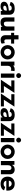

<svg xmlns="http://www.w3.org/2000/svg" viewBox="3126 -3912 799 7090"><g transform="rotate(90 3525.0 -366.5)"><path d="M289.1 -509.8Q401.4 -509.8 462.2 -462.6Q522.9 -415.5 522.9 -321.8V-128.9V3.9L384.8 4.9V-62Q358.9 -26.4 313.2 -6.6Q267.6 13.2 210 13.2Q130.9 13.2 86.9 -21Q43 -55.2 43 -117.2Q43 -173.8 80.8 -211.4Q118.7 -249 196.8 -269Q229.5 -278.8 369.1 -294.9V-320.8Q369.1 -357.4 345.7 -379.2Q322.3 -400.9 283.2 -400.9Q194.3 -400.9 174.8 -323.2L49.8 -358.9Q63.5 -430.2 124.8 -470Q186 -509.8 289.1 -509.8ZM190.9 -139.2Q190.9 -115.2 210.4 -101.6Q230 -87.9 259.8 -87.9Q301.3 -87.9 335.2 -110.1Q369.1 -132.3 369.1 -167V-221.2Q295.9 -215.3 248 -201.2Q220.7 -192.9 205.8 -176.3Q190.9 -159.7 190.9 -139.2Z M805.7 13.2Q720.2 13.2 671.4 -33.4Q622.6 -80.1 622.6 -181.2V-500H777.8V-207Q777.8 -153.8 796.9 -131.8Q815.9 -109.9 854.5 -109.9Q900.4 -109.9 929 -141.1Q957.5 -172.4 957.5 -233.9V-500H1112.8V0H970.7L968.8 -62Q948.7 -22 909.9 -4.4Q871.1 13.2 805.7 13.2Z M1434.6 -195.8Q1434.6 -126 1500.5 -126Q1529.3 -126 1570.3 -147L1591.3 -29.8Q1538.6 9.8 1455.6 9.8Q1374 9.8 1326.7 -36.4Q1279.3 -82.5 1279.3 -166V-377.9H1190.4V-490.2H1279.3V-650.9H1434.6V-490.2H1589.4V-377.9H1434.6Z M1680.7 -115.2Q1645 -175.3 1645 -248Q1645 -320.8 1680.7 -381.3Q1716.3 -441.9 1777.1 -476.6Q1837.9 -511.2 1910.2 -511.2Q1982.4 -511.2 2043.2 -476.6Q2104 -441.9 2139.6 -381.3Q2175.3 -320.8 2175.3 -248Q2175.3 -175.3 2139.6 -115.2Q2104 -55.2 2043.2 -21.5Q1982.4 12.2 1910.2 12.2Q1837.9 12.2 1777.1 -21.5Q1716.3 -55.2 1680.7 -115.2ZM1817.4 -343.3Q1779.3 -303.7 1779.3 -248Q1779.3 -192.4 1817.1 -154.8Q1855 -117.2 1910.2 -117.2Q1965.3 -117.2 2003.2 -154.8Q2041 -192.4 2041 -248Q2041 -303.7 2002.9 -343.3Q1964.8 -382.8 1910.2 -382.8Q1855.5 -382.8 1817.4 -343.3Z M2551.8 -509.8Q2586.9 -509.8 2604.5 -499L2587.9 -366.2Q2564.5 -380.9 2524.9 -380.9Q2476.6 -380.9 2442.6 -348.1Q2408.7 -315.4 2408.7 -254.9V0H2253.9V-500H2401.9V-448.2Q2451.2 -509.8 2551.8 -509.8Z M2771.5 -565.9Q2734.4 -565.9 2707.8 -592.5Q2681.2 -619.1 2681.2 -655.8Q2681.2 -692.4 2707.8 -719.2Q2734.4 -746.1 2771.5 -746.1Q2808.1 -746.1 2834.7 -719.2Q2861.3 -692.4 2861.3 -655.8Q2861.3 -619.1 2834.7 -592.5Q2808.1 -565.9 2771.5 -565.9ZM2694.3 0V-500H2849.6V0Z M2922.9 0 3184.1 -384.8H2949.2V-500H3409.2L3154.3 -110.8L3401.9 -111.8V0Z M3430.7 0 3691.9 -384.8H3457V-500H3917L3662.1 -110.8L3909.7 -111.8V0Z M4217.8 -509.8Q4330.1 -509.8 4390.9 -462.6Q4451.7 -415.5 4451.7 -321.8V-128.9V3.9L4313.5 4.9V-62Q4287.6 -26.4 4241.9 -6.6Q4196.3 13.2 4138.7 13.2Q4059.6 13.2 4015.6 -21Q3971.7 -55.2 3971.7 -117.2Q3971.7 -173.8 4009.5 -211.4Q4047.4 -249 4125.5 -269Q4158.2 -278.8 4297.9 -294.9V-320.8Q4297.9 -357.4 4274.4 -379.2Q4251 -400.9 4211.9 -400.9Q4123 -400.9 4103.5 -323.2L3978.5 -358.9Q3992.2 -430.2 4053.5 -470Q4114.7 -509.8 4217.8 -509.8ZM4119.6 -139.2Q4119.6 -115.2 4139.2 -101.6Q4158.7 -87.9 4188.5 -87.9Q4230 -87.9 4263.9 -110.1Q4297.9 -132.3 4297.9 -167V-221.2Q4224.6 -215.3 4176.8 -201.2Q4149.4 -192.9 4134.5 -176.3Q4119.6 -159.7 4119.6 -139.2Z M4513.2 0 4774.4 -384.8H4539.6V-500H4999.5L4744.6 -110.8L4992.2 -111.8V0Z M5153.3 -565.9Q5116.2 -565.9 5089.6 -592.5Q5063 -619.1 5063 -655.8Q5063 -692.4 5089.6 -719.2Q5116.2 -746.1 5153.3 -746.1Q5189.9 -746.1 5216.6 -719.2Q5243.2 -692.4 5243.2 -655.8Q5243.2 -619.1 5216.6 -592.5Q5189.9 -565.9 5153.3 -565.9ZM5076.2 0V-500H5231.4V0Z M5354.5 -115.2Q5318.8 -175.3 5318.8 -248Q5318.8 -320.8 5354.5 -381.3Q5390.1 -441.9 5450.9 -476.6Q5511.7 -511.2 5584 -511.2Q5656.2 -511.2 5717 -476.6Q5777.8 -441.9 5813.5 -381.3Q5849.1 -320.8 5849.1 -248Q5849.1 -175.3 5813.5 -115.2Q5777.8 -55.2 5717 -21.5Q5656.2 12.2 5584 12.2Q5511.7 12.2 5450.9 -21.5Q5390.1 -55.2 5354.5 -115.2ZM5491.2 -343.3Q5453.1 -303.7 5453.1 -248Q5453.1 -192.4 5491 -154.8Q5528.8 -117.2 5584 -117.2Q5639.2 -117.2 5677 -154.8Q5714.8 -192.4 5714.8 -248Q5714.8 -303.7 5676.8 -343.3Q5638.7 -382.8 5584 -382.8Q5529.3 -382.8 5491.2 -343.3Z M6239.7 -509.8Q6319.3 -509.8 6367.4 -463.6Q6415.5 -417.5 6415.5 -331.1V0H6260.7V-287.1Q6260.7 -342.8 6240 -366.5Q6219.2 -390.1 6181.6 -390.1Q6137.7 -390.1 6109.1 -359.1Q6080.6 -328.1 6080.6 -264.2V0H5925.8V-500H6063.5L6068.4 -408.2Q6092.8 -459 6136.7 -484.4Q6180.7 -509.8 6239.7 -509.8Z M6774.4 11.2Q6644.5 11.2 6573.5 -59.6Q6502.4 -130.4 6502.4 -250Q6502.4 -304.2 6520 -351.3Q6537.6 -398.4 6570.3 -433.8Q6603 -469.2 6653.6 -489.5Q6704.1 -509.8 6766.1 -509.8Q6884.3 -509.8 6951.2 -442.4Q7018.1 -375 7018.1 -254.9Q7018.1 -226.6 7014.2 -200.2H6650.4Q6661.6 -151.4 6694.1 -126.7Q6726.6 -102.1 6772.5 -102.1Q6813 -102.1 6842.8 -117.4Q6872.6 -132.8 6882.3 -160.2L7008.3 -117.2Q6986.3 -55.7 6923.8 -22.2Q6861.3 11.2 6774.4 11.2ZM6649.4 -293H6879.4Q6870.6 -343.8 6839.8 -371.3Q6809.1 -398.9 6765.1 -398.9Q6718.3 -398.9 6688.2 -372.3Q6658.2 -345.7 6649.4 -293Z"/></g></svg>

Font: Human Sans
Style: Bold
Weight: 700
Designer: Tim Radville
Foundry: Continuum
Version: Version 1.000;FEAKit 1.0